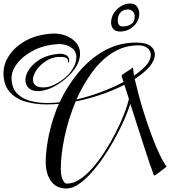

<svg xmlns="http://www.w3.org/2000/svg" viewBox="-20 -995 991 1096"><path d="M359 81Q301 81 271 38.5Q241 -4 241 -70Q241 -115 249.5 -171.5Q258 -228 275 -288Q292 -348 316 -402Q280 -399 246 -399Q177 -399 121 -416.5Q65 -434 32.5 -473.5Q0 -513 0 -578Q0 -630 32.5 -679Q65 -728 126.5 -762.5Q188 -797 275 -803Q316 -806 353 -792.5Q390 -779 413.5 -752.5Q437 -726 437 -688Q437 -666 427.5 -641Q418 -616 396 -588Q370 -557 336.5 -531.5Q303 -506 266.5 -490.5Q230 -475 196 -475Q161 -475 143 -493.5Q125 -512 125 -538Q125 -568 147 -600.5Q169 -633 211.5 -658Q254 -683 317 -688Q337 -690 356 -681Q375 -672 375 -650Q375 -640 372 -637.5Q369 -635 369 -642Q369 -657 359.5 -663Q350 -669 337 -669.5Q324 -670 313 -670Q275 -668 241.5 -646Q208 -624 188 -594.5Q168 -565 168 -540Q168 -521 182 -508.5Q196 -496 228 -496Q258 -496 290 -511.5Q322 -527 349.5 -550Q377 -573 391 -596Q405 -617 410.5 -635Q416 -653 416 -668Q416 -696 399 -713Q382 -730 357.5 -737.5Q333 -745 309 -743Q231 -738 172 -707.5Q113 -677 79.5 -634.5Q46 -592 46 -550Q46 -498 73 -466.5Q100 -435 146.5 -421Q193 -407 251 -407Q268 -407 285 -408Q302 -409 320 -411Q366 -508 431 -585Q496 -662 578 -707Q660 -752 757 -752Q814 -752 839 -732.5Q864 -713 864 -685Q864 -650 833 -614Q802 -578 749 -544Q759 -501 773.5 -446.5Q788 -392 807 -333.5Q826 -275 846.5 -220Q867 -165 888.5 -119Q910 -73 931 -44Q923 -38 907.5 -25.5Q892 -13 878 -3Q864 7 859 7Q850 -16 834.5 -61Q819 -106 800.5 -164Q782 -222 762 -283.5Q742 -345 724 -402Q708 -352 678.5 -288.5Q649 -225 610.5 -160Q572 -95 528.5 -40.5Q485 14 441.5 47.5Q398 81 359 81ZM416 -427Q488 -444 557.5 -470Q627 -496 685 -527L674 -562Q676 -569 698.5 -582.5Q721 -596 739 -610Q741 -590 745 -563Q789 -593 815 -623Q841 -653 841 -681Q841 -704 823 -720Q805 -736 770 -736Q689 -736 622.5 -694Q556 -652 505 -581.5Q454 -511 416 -427ZM360 53Q397 54 435 29Q473 4 510 -38.5Q547 -81 580.5 -133.5Q614 -186 642 -241Q670 -296 689 -345.5Q708 -395 716 -430L690 -511Q630 -480 558.5 -455.5Q487 -431 412 -416Q370 -316 348.5 -213.5Q327 -111 327 -30Q327 7 337.5 30Q348 53 360 53ZM666 -815Q639 -815 626.5 -830Q614 -845 614 -866Q614 -894 629 -918.5Q644 -943 669.5 -959Q695 -975 724 -975Q750 -975 762.5 -957Q775 -939 775 -916Q775 -889 760 -866Q745 -843 720 -829Q695 -815 666 -815ZM678 -844Q749 -844 749 -902Q749 -919 738 -930Q727 -941 709 -941Q683 -941 667.5 -923.5Q652 -906 652 -880Q652 -865 658.5 -854.5Q665 -844 678 -844Z"/></svg>

Font: Festive
Style: Regular
Weight: 400
Designer: Robert E. Leuschke
Foundry: Robert E. Leuschke
Version: Version 1.101; ttfautohint (v1.8.3)